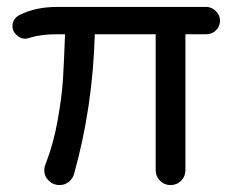

<svg xmlns="http://www.w3.org/2000/svg" viewBox="-20 -530 674 555"><path d="M576 -510Q592 -510 604 -498Q616 -486 616 -470Q616 -454 604.5 -442.5Q593 -431 576 -431H516V-38Q516 -20 503.5 -7.5Q491 5 473 5Q455 5 442.5 -7.5Q430 -20 430 -38V-431H254Q248 -219 194 -27Q190 -13 178.5 -4Q167 5 152 5Q134 5 121 -7.5Q108 -20 108 -38Q108 -47 113 -59Q135 -116 147 -184Q159 -252 162 -300.5Q165 -349 168 -431H146Q100 -431 70 -422Q58 -418 53 -418Q39 -418 27.5 -429Q16 -440 16 -454Q16 -476 37 -487Q83 -510 146 -510Z"/></svg>

Font: VarelaRound
Style: Regular
Weight: 400
Designer: Joe Prince, Avraham Cornfeld
Foundry: Joe Prince, Avraham Cornfeld
Version: Version 2.000;PS 002.000;hotconv 1.0.88;makeotf.lib2.5.64775